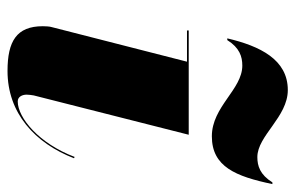

<svg xmlns="http://www.w3.org/2000/svg" viewBox="-154 -602 767 498"><g transform="rotate(90 229.0 -353.5)"><path d="M150.5 -599C212.5 -599 257 -520 334 -520C413 -520 438 -582 458 -677H453.5C433.5 -645 411 -638 388 -638C332.5 -638 284 -717 214 -717C135 -717 100 -645 80 -560H84.5C104.5 -592 127.5 -599 150.5 -599ZM391 -162.5 387.5 -164C353 -72.5 286.5 -16.5 243.5 -16.5C231 -16.5 226 -29 226 -39.5C226 -45 227 -52 228 -58L330 -460H59.5V-455.5H140.5L51 -105.5C49 -99.5 48.5 -88 48.5 -81.5C48.5 -13.5 87.5 10 164.5 10C273.5 10 351.5 -60.5 391 -162.5Z"/></g></svg>

Font: Bodoni* 36pt Fatface
Style: Italic
Weight: 900
Italic angle: -13°
Version: Version 2.3